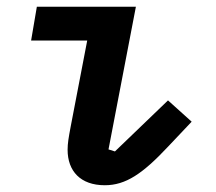

<svg xmlns="http://www.w3.org/2000/svg" viewBox="-20 -536 640 568"><path d="M290 12C352 12 402 -22 477 -102L547 -176L477 -239L320 -88L301 -94L382 -516H89L72 -416H238L189 -161C183 -129 180 -112 180 -93C180 -30 218 12 290 12Z"/></svg>

Font: IBM Plex Mono SmBld
Style: Italic
Weight: 600
Italic angle: -9.5°
Monospace: yes
Designer: Mike Abbink, Paul van der Laan, Pieter van Rosmalen
Foundry: Bold Monday
Version: Version 2.004